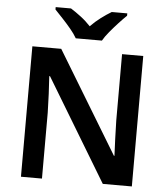

<svg xmlns="http://www.w3.org/2000/svg" viewBox="-61 -992 915 1047"><g transform="rotate(5 396.5 -469.0)"><path d="M700 0H541L203 -560H199Q202 -515 204.5 -463.5Q207 -412 208 -360V0H93V-714H251L588 -158H591Q589 -198 587 -250Q585 -302 584 -351V-714H700ZM325 -778Q312 -801 289.5 -828Q267 -855 243 -880.5Q219 -906 201 -925V-938H285Q312 -921 341 -899Q370 -877 395 -850Q421 -877 451 -899.5Q481 -922 508 -938H593V-925Q574 -907 550 -881Q526 -855 503.5 -828Q481 -801 468 -778Z"/></g></svg>

Font: Noto Sans Ethiopic SemiBold
Style: Regular
Weight: 600
Designer: Monotype Design Team
Foundry: Monotype Imaging Inc.
Version: Version 2.102; ttfautohint (v1.8.4.7-5d5b)